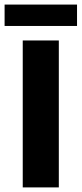

<svg xmlns="http://www.w3.org/2000/svg" viewBox="-41 -815 355 835"><path d="M214.8 0H57.9V-639H214.8ZM-21 -702.1V-795.1H294V-702.1Z"/></svg>

Font: Anek Latin Medium
Style: Regular
Weight: 500
Designer: Yesha Goshar
Foundry: Ek Type
Version: Version 1.003